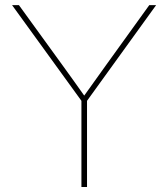

<svg xmlns="http://www.w3.org/2000/svg" viewBox="-20 -748 673 768"><path d="M305.7 0V-344.7L28.3 -727.5H55.7L231.9 -484.4Q254.9 -453.1 276.9 -421.9Q298.8 -390.6 321.3 -359.4H312.5Q335 -390.6 357.2 -421.9Q379.4 -453.1 401.9 -484.4L577.1 -727.5H604.5L328.1 -344.7V0Z"/></svg>

Font: Inter 17pt Thin
Style: Regular
Weight: 250
Version: Version 4.001;git-66647c0bb